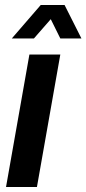

<svg xmlns="http://www.w3.org/2000/svg" viewBox="-20 -744 344 764"><path d="M4 0 97 -527H220L127 0ZM27 -591 142 -724H237L304 -591H220L165 -702H212L115 -591Z"/></svg>

Font: Archivo Condensed
Style: Bold Italic
Weight: 700
Width: 3
Italic angle: -10°
Designer: Hector Gatti
Foundry: Omnibus-Type
Version: Version 2.001